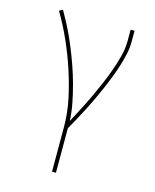

<svg xmlns="http://www.w3.org/2000/svg" viewBox="-112 -605 724 896"><g transform="rotate(15 250.0 -156.5)"><path d="M226 215V0Q226 -69 211.5 -136.5Q197 -204 175.5 -269Q154 -334 126 -397Q98 -460 63 -519L80 -528Q102 -490 121.5 -451Q141 -412 157.5 -371.5Q174 -331 188.5 -290Q203 -249 214.5 -206.5Q226 -164 234.5 -121Q243 -78 245 -35Q263 -69 281 -103.5Q299 -138 315.5 -173Q332 -208 347.5 -244Q363 -280 376 -316.5Q389 -353 399 -391Q409 -429 409 -468V-520H428V-468Q428 -436 421 -405Q414 -374 404.5 -344Q395 -314 383.5 -284.5Q372 -255 359.5 -226Q347 -197 333.5 -168.5Q320 -140 305.5 -111.5Q291 -83 276 -55.5Q261 -28 245 0V215Z"/></g></svg>

Font: Iosevka Thin
Style: Regular
Weight: 100
Monospace: yes
Designer: Belleve Invis
Foundry: Belleve Invis
Version: Version 32.5.0; ttfautohint (v1.8.4)